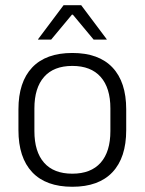

<svg xmlns="http://www.w3.org/2000/svg" viewBox="-20 -702 553 734"><path d="M256.5 12Q155.5 12 103 -43.8Q50.5 -99.5 50.5 -204.5V-284Q50.5 -388.5 103 -444Q155.5 -499.5 256.5 -499.5Q357.5 -499.5 410 -444Q462.5 -388.5 462.5 -284V-204.5Q462.5 -99.5 410 -43.8Q357.5 12 256.5 12ZM256.5 -38Q327.5 -38 364.8 -80Q402 -122 402 -201V-287.5Q402 -366 364.8 -408Q327.5 -450 256.5 -450Q185.5 -450 148.5 -408Q111.5 -366 111.5 -287.5V-201Q111.5 -122 148.5 -80Q185.5 -38 256.5 -38ZM125.5 -552 223 -682H290.5L388 -552V-550.5H338L258.5 -646H255L175.5 -550.5H125.5Z"/></svg>

Font: Anek Malayalam Light
Style: Regular
Weight: 300
Version: Version 1.003